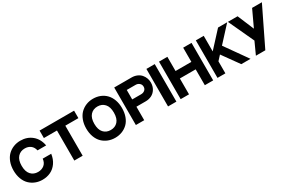

<svg xmlns="http://www.w3.org/2000/svg" viewBox="138 -2198 5329 3585"><g transform="rotate(-30 2802.5 -405.5)"><path d="M601 -326H784Q769 -217 714 -138.5Q659 -60 579.5 -22.5Q500 15 404 15Q324 15 254.5 -12.5Q185 -40 132 -91.5Q79 -143 48.5 -224Q18 -305 18 -406Q18 -504 48.5 -585Q79 -666 131.5 -718Q184 -770 254 -798Q324 -826 404 -826Q549 -826 651 -742Q753 -658 780 -508H594Q578 -582 527 -620.5Q476 -659 404 -659Q309 -659 251 -594.5Q193 -530 193 -406Q193 -281 251 -217Q309 -153 404 -153Q483 -153 537.5 -197Q592 -241 601 -326Z M812 -809H1556V-648H1274V0H1094V-648H812Z M1971 -826Q2054 -826 2124.5 -797.5Q2195 -769 2246.5 -715.5Q2298 -662 2327 -582.5Q2356 -503 2356 -406Q2356 -304 2326 -223Q2296 -142 2243 -90.5Q2190 -39 2120.5 -12Q2051 15 1971 15Q1891 15 1821.5 -12.5Q1752 -40 1699 -91.5Q1646 -143 1615.5 -224Q1585 -305 1585 -406Q1585 -504 1615.5 -585Q1646 -666 1698.5 -718Q1751 -770 1821 -798Q1891 -826 1971 -826ZM1971 -153Q2066 -153 2124 -216.5Q2182 -280 2182 -406Q2182 -531 2123.5 -595Q2065 -659 1971 -659Q1876 -659 1818 -594.5Q1760 -530 1760 -406Q1760 -281 1818 -217Q1876 -153 1971 -153Z M2795 -809Q2858 -809 2910 -786.5Q2962 -764 2994.5 -726.5Q3027 -689 3044 -643Q3061 -597 3061 -548Q3061 -468 3024 -408Q2987 -348 2929 -319.5Q2871 -291 2803 -291H2601V0H2421V-809H2541ZM2792 -448Q2841 -448 2873 -475.5Q2905 -503 2905 -548.5Q2905 -594 2872 -623Q2839 -652 2792 -652H2601V-448Z M3295 0H3115V-809H3295Z M3567 -809V-503H3908V-809H4088V0H3908V-342H3567V0H3387V-809Z M4694 0 4439 -355 4351 -259V0H4181V-809H4351V-473L4660 -809H4857L4554 -479L4893 0Z M5394 -809H5605L5212 0H5009L5127 -259L4872 -809H5081L5229 -456Z"/></g></svg>

Font: Neutral Face
Style: Bold
Weight: 700
Designer: Vadym Aksieiev
Version: Version 1.039;Fontself Maker 3.5.7